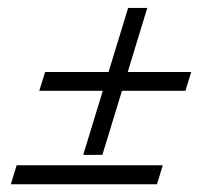

<svg xmlns="http://www.w3.org/2000/svg" viewBox="-20 -476 574 496"><path d="M311 -455.5H360.5L244.5 -76H195ZM96.5 -290H474L459 -241.5H81.5ZM23 -49H400.5L385.5 0H8Z"/></svg>

Font: Newsreader
Style: Italic
Weight: 400
Italic angle: -17°
Designer: Hugues Gentile
Foundry: Production Type
Version: Version 1.003